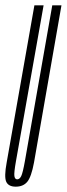

<svg xmlns="http://www.w3.org/2000/svg" viewBox="-44 -695 251 720"><path d="M15 5Q43 5 58.2 -13.2Q73.5 -31.5 83.5 -85.5L186.5 -675H152L49.5 -91.5Q41.5 -46.5 35.5 -34.5Q29.5 -22.5 20.5 -22.5Q12 -22.5 10 -34.5Q8 -46.5 16 -91.5L119.5 -675H85L-19 -85.5Q-29 -31.5 -20.5 -13.2Q-12 5 15 5Z"/></svg>

Font: Anybody UltraCondensed ExtraLight
Style: Italic
Weight: 250
Width: 1
Italic angle: -10°
Version: Version 1.113;gftools[0.9.25]